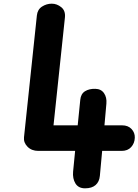

<svg xmlns="http://www.w3.org/2000/svg" viewBox="-20 -1024 753 1044"><path d="M110.5 -277.5 180.5 -940Q184 -972.5 208.5 -988.2Q233 -1004 261.5 -1004Q289.5 -1004 313.2 -984.8Q337 -965.5 333 -928.5L271 -342.5H402.5L416.5 -481.5Q419.5 -513.5 442.2 -527.8Q465 -542 498.5 -541Q529.5 -540.5 545.5 -517.5Q561.5 -494.5 558.5 -460.5L548 -342.5H644Q676.5 -342.5 695.2 -322.5Q714 -302.5 713 -275Q712 -245 693.2 -224.2Q674.5 -203.5 641.5 -203.5H535.5L523 -67.5Q520 -35.5 499.8 -17.8Q479.5 0 442.5 0Q406.5 0 390.2 -26.5Q374 -53 377.5 -91L388.5 -203.5H188.5Q152 -203.5 129.8 -226Q107.5 -248.5 110.5 -277.5Z"/></svg>

Font: Edu NSW ACT Hand Pre
Style: Regular
Weight: 400
Designer: Tina and Corey Anderson, Eben Sorkin, Mirko Velimirovic
Foundry: Sorkin Type Co.
Version: Version 2.000